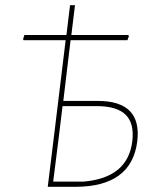

<svg xmlns="http://www.w3.org/2000/svg" viewBox="-20 -720 602 740"><path d="M164 0 188 -195 233 -565H71L69 -569L74 -585H236L250 -700H269L255 -585H474L477 -581L471 -565H252L224 -331H357Q528 -331 509 -175Q487 0 270 0ZM353 -311H221L207 -195L185 -20H301Q473 -34 490 -176Q498 -245 464 -278Q430 -311 353 -311Z"/></svg>

Font: Alegreya Sans SC Thin
Style: Italic
Weight: 100
Italic angle: -7°
Designer: Juan Pablo del Peral
Foundry: Huerta Tipografica
Version: Version 2.007